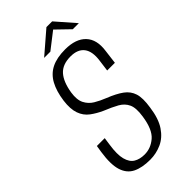

<svg xmlns="http://www.w3.org/2000/svg" viewBox="-229 -769 829 829"><g transform="rotate(-45 185.0 -355.0)"><path d="M156 6Q107 6 75.5 -9.5Q44 -25 32 -62.5Q20 -100 30 -167L35 -199H83L78 -164Q70 -111 78 -81Q86 -51 106 -39Q126 -27 155 -27Q193 -27 224 -53.5Q255 -80 265 -149Q272 -195 261 -219Q250 -243 225 -257Q200 -271 163 -286Q134 -299 110.5 -316.5Q87 -334 76.5 -363.5Q66 -393 72 -439Q79 -490 97.5 -524Q116 -558 149 -574.5Q182 -591 233 -591Q298 -591 329.5 -557.5Q361 -524 352 -462L344 -398Q332 -398 320 -398Q308 -398 297 -398L304 -451Q311 -501 291.5 -527Q272 -553 228 -553Q179 -553 154 -525Q129 -497 120 -441Q114 -401 126 -377.5Q138 -354 160.5 -340.5Q183 -327 211 -316Q254 -299 279.5 -280.5Q305 -262 314 -233.5Q323 -205 315 -154Q307 -94 283.5 -59Q260 -24 226.5 -9Q193 6 156 6ZM143 -629 244 -716H279L355 -629H318L257 -688L181 -629Z"/></g></svg>

Font: Alumni Sans Thin Light
Style: Italic
Weight: 300
Italic angle: -8°
Version: Version 1.016